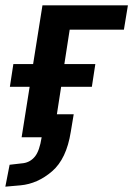

<svg xmlns="http://www.w3.org/2000/svg" viewBox="-34 -514 499 719"><path d="M-14 185 2 103 54 97Q80 93 97 72Q114 51 122 0H47L77 -189H3L16 -274H90L125 -494H445L430 -403H227L207 -274H323L310 -189H195L179 -86H242L231 -20Q215 81 161 127.5Q107 174 43 180Z"/></svg>

Font: Nunito Sans 10pt Condensed
Style: Bold Italic
Weight: 700
Width: 3
Italic angle: -9°
Designer: Vernon Adams
Foundry: Vernon Adams
Version: Version 3.101;gftools[0.9.27]